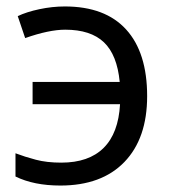

<svg xmlns="http://www.w3.org/2000/svg" viewBox="-20 -565 532 595"><path d="M167 10Q85 10 28 -18V-90Q57 -79 91 -70Q125 -61 170 -61Q255 -61 301 -106.5Q347 -152 352 -242H81V-311H351Q343 -395 302 -434Q261 -473 182 -473Q132 -473 58 -447L35 -515Q62 -528 102 -536.5Q142 -545 181 -545Q306 -545 371 -473.5Q436 -402 436 -267Q436 -136 365.5 -63Q295 10 167 10Z"/></svg>

Font: Stephens Clock
Style: Regular
Weight: 400
Designer: Peter Wiegel (catfonts.de) with slight modifications by DT1.org
Version: Version 0.9.1